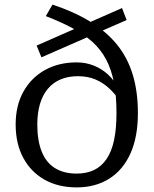

<svg xmlns="http://www.w3.org/2000/svg" viewBox="-20 -803 667 834"><path d="M494 -418 506 -357Q483 -392 456 -417.5Q429 -443 395.5 -457.5Q362 -472 318 -472Q276 -472 243 -458Q210 -444 187.5 -417Q165 -390 153.5 -351Q142 -312 142 -262Q142 -193 161 -145Q180 -97 218.5 -73Q257 -49 313 -49Q356 -49 388.5 -64.5Q421 -80 443 -112.5Q465 -145 475.5 -194.5Q486 -244 486 -312Q486 -387 475 -444Q464 -501 441 -544.5Q418 -588 381.5 -621Q345 -654 294.5 -681Q244 -708 179 -733L208 -783Q302 -752 372 -709Q442 -666 488 -609.5Q534 -553 556.5 -479Q579 -405 579 -312Q579 -208 546.5 -136Q514 -64 454 -26.5Q394 11 313 11Q233 11 173.5 -22.5Q114 -56 81 -117.5Q48 -179 48 -262Q48 -345 82 -405.5Q116 -466 175.5 -499Q235 -532 313 -532Q352 -532 386.5 -518.5Q421 -505 449 -479.5Q477 -454 494 -418ZM139 -605 510 -768 530 -716 160 -554Z"/></svg>

Font: Roboto Serif
Style: Regular
Weight: 400
Designer: Greg Gazdowicz
Foundry: Commercial Type
Version: Version 1.008